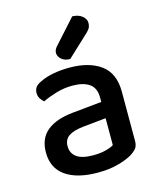

<svg xmlns="http://www.w3.org/2000/svg" viewBox="-109 -783 729 877"><g transform="rotate(-15 255.5 -345.0)"><path d="M245 -67Q280 -67 306 -74Q332 -81 343 -89V-216L234 -205Q188 -200 165 -184.5Q142 -169 142 -137Q142 -104 167 -85.5Q192 -67 245 -67ZM243 -482Q336 -482 391 -441.5Q446 -401 446 -314V-81Q446 -58 435.5 -45.5Q425 -33 407 -22Q381 -7 340 4Q299 15 245 15Q148 15 93.5 -23Q39 -61 39 -135Q39 -201 81.5 -236Q124 -271 204 -279L343 -293V-315Q343 -359 314.5 -379Q286 -399 235 -399Q195 -399 158 -388Q121 -377 92 -363Q82 -371 75 -382.5Q68 -394 68 -408Q68 -425 76.5 -436Q85 -447 103 -455Q131 -469 167 -475.5Q203 -482 243 -482ZM316 -705Q346 -704 363 -689.5Q380 -675 380 -658Q380 -641 373 -630.5Q366 -620 349 -605L257 -519Q231 -519 216 -532.5Q201 -546 201 -562Q201 -572 205.5 -580Q210 -588 218 -596Z"/></g></svg>

Font: Baloo Paaji 2 Medium
Style: Regular
Weight: 500
Designer: Shuchita Grover, Noopur Datye and Ek Type
Foundry: Ek Type
Version: Version 1.640;hotconv 1.0.111;makeotfexe 2.5.65597; ttfautoh